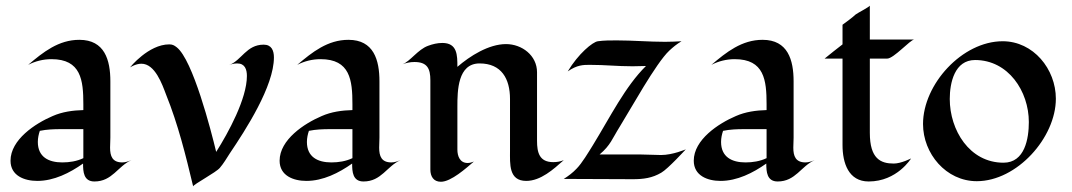

<svg xmlns="http://www.w3.org/2000/svg" viewBox="-20 -629 3767 675"><path d="M442 -66C432 -62 421 -58 410 -58C375 -58 367 -80 367 -110C367 -122 368 -133 368 -145V-343C368 -418 348 -489 259 -489C186 -489 132 -446 79 -401C104 -414 132 -421 161 -421C265 -421 273 -347 273 -263V-242C236 -241 199 -236 165 -221C104 -195 17 -138 17 -64C17 -11 66 7 111 7C170 7 225 -21 272 -54C272 -25 274 9 312 9C375 9 394 -45 442 -66ZM273 -73C250 -62 224 -58 199 -58C151 -58 113 -77 113 -130C113 -144 116 -157 120 -169C144 -174 169 -175 194 -175C212 -175 273 -175 273 -175Z M943 -427C943 -451 935 -472 907 -472C846 -472 830 -417 785 -400C794 -404 804 -406 814 -406C841 -406 848 -385 848 -362C848 -282 783 -163 740 -95C722 -170 658 -419 601 -463C592 -470 586 -473 575 -473C502 -473 437 -392 437 -392C437 -392 457 -405 477 -405C525 -405 550 -333 564 -296C606 -192 633 -83 659 26C662 18 740 -23 753 -39C766 -54 777 -73 788 -90C844 -173 943 -326 943 -427Z M1388 -66C1378 -62 1367 -58 1356 -58C1321 -58 1313 -80 1313 -110C1313 -122 1314 -133 1314 -145V-343C1314 -418 1294 -489 1205 -489C1132 -489 1078 -446 1025 -401C1050 -414 1078 -421 1107 -421C1211 -421 1219 -347 1219 -263V-242C1182 -241 1145 -236 1111 -221C1050 -195 963 -138 963 -64C963 -11 1012 7 1057 7C1116 7 1171 -21 1218 -54C1218 -25 1220 9 1258 9C1321 9 1340 -45 1388 -66ZM1219 -73C1196 -62 1170 -58 1145 -58C1097 -58 1059 -77 1059 -130C1059 -144 1062 -157 1066 -169C1090 -174 1115 -175 1140 -175C1158 -175 1219 -175 1219 -175Z M1962 -66C1950 -61 1938 -59 1925 -59C1876 -59 1868 -93 1868 -134V-375C1868 -434 1815 -474 1759 -474C1698 -474 1632 -432 1588 -394C1588 -435 1588 -478 1535 -478C1518 -478 1501 -474 1485 -468C1449 -455 1423 -414 1395 -403C1408 -408 1422 -411 1437 -411C1482 -411 1493 -388 1493 -347C1493 -242 1493 -138 1493 -33C1493 -9 1504 10 1530 10C1566 10 1619 -38 1646 -61C1639 -58 1631 -56 1624 -56C1597 -56 1588 -80 1588 -103V-254C1588 -310 1589 -406 1666 -406C1743 -406 1773 -352 1773 -281V-99C1773 -53 1768 7 1830 7C1881 7 1926 -34 1962 -66Z M2391 -104C2391 -104 2345 -84 2304 -84C2279 -84 2254 -86 2229 -86H2088C2127 -119 2132 -141 2159 -184C2197 -245 2286 -407 2333 -451C2346 -463 2359 -474 2376 -484C2357 -483 2338 -482 2318 -482C2262 -482 2205 -487 2148 -487C2126 -487 2103 -487 2082 -484C2064 -482 2013 -440 1976 -378C2009 -401 2031 -401 2053 -401C2110 -401 2147 -396 2204 -396C2219 -396 2235 -397 2251 -397C2178 -325 2126 -219 2064 -118C2049 -94 2026 -55 2007 -36C1994 -22 1978 -10 1962 0C2043 0 2124 1 2205 1C2242 1 2273 -3 2305 -22C2328 -35 2391 -104 2391 -104Z M2844 -66C2834 -62 2823 -58 2812 -58C2777 -58 2769 -80 2769 -110C2769 -122 2770 -133 2770 -145V-343C2770 -418 2750 -489 2661 -489C2588 -489 2534 -446 2481 -401C2506 -414 2534 -421 2563 -421C2667 -421 2675 -347 2675 -263V-242C2638 -241 2601 -236 2567 -221C2506 -195 2419 -138 2419 -64C2419 -11 2468 7 2513 7C2572 7 2627 -21 2674 -54C2674 -25 2676 9 2714 9C2777 9 2796 -45 2844 -66ZM2675 -73C2652 -62 2626 -58 2601 -58C2553 -58 2515 -77 2515 -130C2515 -144 2518 -157 2522 -169C2546 -174 2571 -175 2596 -175C2614 -175 2675 -175 2675 -175Z M3038 -490V-609C3035 -604 2996 -584 2988 -578C2974 -565 2958 -554 2942 -542V-473C2921 -457 2900 -440 2879 -423H2942V-119C2942 -56 2963 9 3034 9C3134 9 3183 -72 3183 -72C3183 -72 3148 -54 3122 -54C3076 -54 3038 -71 3038 -162V-423H3099C3122 -423 3180 -489 3194 -490Z M3692 -282C3692 -386 3613 -484 3505 -484C3363 -484 3225 -333 3225 -193C3225 -89 3306 8 3414 8C3555 8 3692 -145 3692 -282ZM3597 -200C3597 -142 3583 -57 3508 -57C3388 -57 3319 -172 3319 -281C3319 -338 3336 -418 3408 -418C3525 -418 3597 -308 3597 -200Z"/></svg>

Font: Fondamento
Style: Regular
Weight: 400
Designer: Astigmatic (AOETI)
Foundry: Astigmatic (AOETI)
Version: Version 1.001